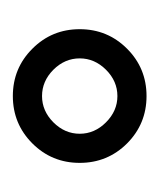

<svg xmlns="http://www.w3.org/2000/svg" viewBox="5 -851 246 296"><g transform="rotate(-90 128.0 -703.0)"><path d="M54.9 -630.1Q24.9 -660.2 24.9 -703.1Q24.9 -746.1 54.9 -776.1Q85 -806.2 127.9 -806.2Q170.9 -806.2 200.9 -776.1Q231 -746.1 231 -703.1Q231 -660.2 200.9 -630.1Q170.9 -600.1 127.9 -600.1Q85 -600.1 54.9 -630.1ZM87.4 -743.7Q69.8 -726.1 69.8 -703.1Q69.8 -680.2 87.4 -662.6Q105 -645 127.9 -645Q150.9 -645 168.5 -662.6Q186 -680.2 186 -703.1Q186 -726.1 168.5 -743.7Q150.9 -761.2 127.9 -761.2Q105 -761.2 87.4 -743.7Z"/></g></svg>

Font: Bluu Next
Style: Bold
Weight: 700
Designer: Jean-Baptiste Morizot, Igor Stepanchenko (Cyrillic)
Foundry: Igor Stepanchenko
Version: Version 1.005